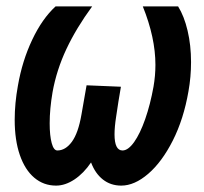

<svg xmlns="http://www.w3.org/2000/svg" viewBox="-20 -566 640 601"><path d="M26 -191Q26 -242.5 36 -297.5Q49.5 -375.5 80.8 -441.5Q112 -507.5 154 -546H268.5Q219 -478.5 188 -412.8Q157 -347 144.5 -277.5Q135.5 -225 135.5 -180Q135.5 -141.5 141.8 -118.2Q148 -95 159.5 -95Q185 -95 205 -122.2Q225 -149.5 235 -207.5L251 -299L358.5 -294.5Q350.5 -249 343.5 -200.5Q338.5 -168.5 338.5 -145.5Q338.5 -95 363.5 -95Q381 -95 399.8 -121.2Q418.5 -147.5 434.5 -193.2Q450.5 -239 460.5 -294.5Q466.5 -329 466.5 -363Q466.5 -448 427 -546H537.5Q556.5 -515.5 567.2 -470Q578 -424.5 578 -371.5Q578 -325.5 570 -280.5Q555 -193.5 521 -126.2Q487 -59 444 -22Q401 15 359.5 15Q326.5 15 302.2 -4Q278 -23 265 -57.5Q242 -23.5 213 -4.2Q184 15 155.5 15Q116.5 15 87.2 -9.8Q58 -34.5 42 -81Q26 -127.5 26 -191Z"/></svg>

Font: JuliaMono BoldItalic
Style: Regular
Weight: 700
Italic angle: -9°
Monospace: yes
Designer: cormullion
Foundry: corm
Version: Version 0.049; ttfautohint (v1.8.4)